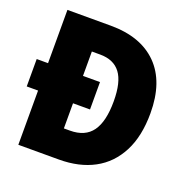

<svg xmlns="http://www.w3.org/2000/svg" viewBox="-127 -834 934 955"><g transform="rotate(20 340.0 -357.0)"><path d="M299 -714Q459 -714 546.5 -626Q634 -538 634 -372Q634 -250 591 -167Q548 -84 470 -42Q392 0 284 0H70V-287H10V-432H70V-714ZM299 -561H255V-432H345V-287H255V-154H287Q367 -154 404.5 -206Q442 -258 442 -365Q442 -467 406.5 -514Q371 -561 299 -561Z"/></g></svg>

Font: Noto Sans Lao Looped SemiCondensed Black
Style: Regular
Weight: 900
Width: 4
Designer: Mark Frömberg, Ben Mitchell
Foundry: The Fontpad Ltd
Version: Version 1.002; ttfautohint (v1.8.4.7-5d5b)